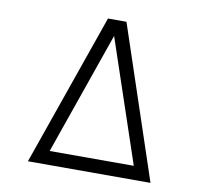

<svg xmlns="http://www.w3.org/2000/svg" viewBox="-78 -785 930 870"><g transform="rotate(10 387.0 -350.0)"><path d="M105 0H669L435 -700H350ZM194 -63 391 -627 581 -63Z"/></g></svg>

Font: Uncut Sans Book
Style: Regular
Weight: 350
Designer: Kasper Nordkvist
Foundry: UNCUT.wtf
Version: Version 1.304;Glyphs 3.2 (3246)